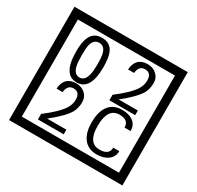

<svg xmlns="http://www.w3.org/2000/svg" viewBox="-212 -1206 1580 1541"><g transform="rotate(30 577.5 -435.0)"><path d="M1103 90H53V-960H1103ZM1028 15V-885H128V15ZM497 -656Q497 -442 371 -442Q244 -442 244 -656Q244 -744 265 -789Q294 -855 371 -855Q448 -855 477 -789Q497 -745 497 -656ZM444 -656Q444 -723 435 -752Q420 -809 371 -809Q322 -809 306 -752Q298 -723 298 -656Q298 -587 306 -553Q322 -488 371 -488Q419 -488 435 -554Q444 -587 444 -656ZM910 -450H671V-501Q792 -593 832 -658Q855 -696 855 -739Q855 -809 795 -809Q740 -809 733 -739H677Q685 -855 795 -855Q843 -855 876.5 -825Q910 -795 910 -747Q910 -691 886 -649Q848 -585 732 -493H910ZM490 -30H251V-81Q372 -173 412 -238Q435 -276 435 -319Q435 -389 375 -389Q320 -389 313 -319H257Q265 -435 375 -435Q423 -435 456.5 -405Q490 -375 490 -327Q490 -271 466 -229Q428 -165 312 -73H490ZM944 -136Q944 -80 898 -49Q858 -22 799 -22Q714 -22 672 -84Q636 -136 636 -226Q636 -317 671 -371Q713 -435 800 -435Q862 -435 899 -409Q942 -379 942 -321H886Q886 -391 801 -391Q692 -391 692 -226Q692 -67 799 -67Q888 -67 888 -136Z"/></g></svg>

Font: Unicode BMP Fallback SIL
Style: Regular
Weight: 400
Foundry: NRSI, SIL International
Version: Version 5.1 Based on Unicode 5.1